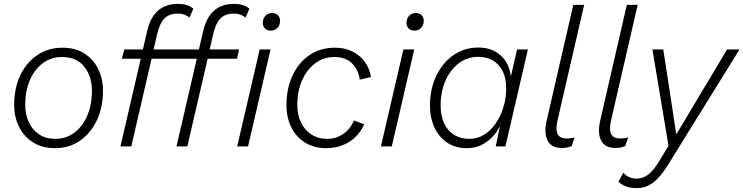

<svg xmlns="http://www.w3.org/2000/svg" viewBox="-20 -755 3833 990"><path d="M264 9Q197 9 149.5 -21.5Q102 -52 77.5 -102.5Q53 -153 53 -213Q53 -300 84.5 -366.5Q116 -433 172.5 -471Q229 -509 301 -509Q369 -509 415.5 -479Q462 -449 486.5 -399Q511 -349 511 -288Q511 -201 479 -134Q447 -67 391.5 -29Q336 9 264 9ZM266 -39Q321 -39 363.5 -71Q406 -103 430 -159Q454 -215 454 -286Q454 -361 414.5 -411Q375 -461 299 -461Q243 -461 200.5 -429Q158 -397 134 -342Q110 -287 110 -215Q110 -166 128 -126Q146 -86 181 -62.5Q216 -39 266 -39Z M601 0 738 -592Q754 -664 794 -699.5Q834 -735 898 -735Q923 -735 943.5 -728.5Q964 -722 977 -710L957 -664Q946 -674 930.5 -679.5Q915 -685 897 -685Q852 -685 827 -659Q802 -633 789 -574L772 -500L768 -480L657 0ZM608 -452 621 -500H924L913 -452Z M890 0 1027 -592Q1043 -664 1083 -699.5Q1123 -735 1187 -735Q1212 -735 1232.5 -728.5Q1253 -722 1266 -710L1246 -664Q1235 -674 1219.5 -679.5Q1204 -685 1186 -685Q1141 -685 1116 -659Q1091 -633 1078 -574L1061 -500L1057 -480L946 0ZM897 -452 910 -500H1213L1202 -452Z M1375 -500 1259 0H1203L1319 -500ZM1376 -597Q1358 -597 1346.5 -608Q1335 -619 1335 -637Q1335 -660 1349 -674Q1363 -688 1383 -688Q1401 -688 1412.5 -677Q1424 -666 1424 -648Q1424 -625 1410 -611Q1396 -597 1376 -597Z M1662 9Q1600 9 1553.5 -19.5Q1507 -48 1482 -98.5Q1457 -149 1457 -213Q1457 -299 1488.5 -366Q1520 -433 1576 -471Q1632 -509 1707 -509Q1757 -509 1796 -490Q1835 -471 1860 -437.5Q1885 -404 1893 -358L1835 -344Q1828 -396 1795 -428.5Q1762 -461 1704 -461Q1648 -461 1605 -428.5Q1562 -396 1537.5 -340.5Q1513 -285 1513 -215Q1513 -163 1532 -123.5Q1551 -84 1586 -61.5Q1621 -39 1668 -39Q1713 -39 1750 -64.5Q1787 -90 1805 -134L1858 -114Q1832 -56 1780.5 -23.5Q1729 9 1662 9Z M2116 -500 2000 0H1944L2060 -500ZM2117 -597Q2099 -597 2087.5 -608Q2076 -619 2076 -637Q2076 -660 2090 -674Q2104 -688 2124 -688Q2142 -688 2153.5 -677Q2165 -666 2165 -648Q2165 -625 2151 -611Q2137 -597 2117 -597Z M2387 9Q2329 9 2286.5 -19Q2244 -47 2220.5 -97Q2197 -147 2197 -211Q2197 -274 2215 -328Q2233 -382 2266.5 -423Q2300 -464 2345.5 -487Q2391 -510 2445 -510Q2517 -510 2562 -469Q2607 -428 2614 -360L2646 -500H2702L2586 0H2536L2558 -105Q2533 -55 2488.5 -23Q2444 9 2387 9ZM2401 -39Q2441 -39 2475.5 -60Q2510 -81 2535.5 -118Q2561 -155 2575.5 -201.5Q2590 -248 2590 -299Q2590 -353 2571.5 -389Q2553 -425 2520.5 -443.5Q2488 -462 2447 -462Q2390 -462 2346 -429Q2302 -396 2277 -339.5Q2252 -283 2252 -211Q2252 -157 2270.5 -118Q2289 -79 2322.5 -59Q2356 -39 2401 -39Z M2878 8Q2823 8 2803.5 -30.5Q2784 -69 2799 -134L2936 -730H2992L2854 -131Q2844 -86 2855.5 -63.5Q2867 -41 2902 -41Q2927 -41 2943 -47L2928 -2Q2916 3 2904.5 5.5Q2893 8 2878 8Z M3154 8Q3099 8 3079.5 -30.5Q3060 -69 3075 -134L3212 -730H3268L3130 -131Q3120 -86 3131.5 -63.5Q3143 -41 3178 -41Q3203 -41 3219 -47L3204 -2Q3192 3 3180.5 5.5Q3169 8 3154 8Z M3264 215Q3230 215 3206 205.5Q3182 196 3169 182L3194 136Q3207 151 3224.5 158.5Q3242 166 3262 166Q3295 166 3322 145.5Q3349 125 3377 79L3427 -3L3344 -500H3400L3453 -155L3467 -62L3521 -152L3729 -500H3793L3422 99Q3396 140 3370.5 166Q3345 192 3319 203.5Q3293 215 3264 215Z"/></svg>

Font: Kantumruy Pro Light
Style: Italic
Weight: 300
Italic angle: -13°
Version: Version 1.002